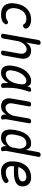

<svg xmlns="http://www.w3.org/2000/svg" viewBox="1405 -2185 790 3640"><g transform="rotate(90 1800.0 -365.0)"><path d="M48 -274Q62 -351 91 -405Q120 -459 160 -493.5Q200 -528 248 -544Q296 -560 346 -560Q384 -560 412.5 -553.5Q441 -547 462 -536Q483 -525 496.5 -511Q510 -497 516 -482Q526 -459 519 -442Q512 -425 494 -415Q474 -404 458.5 -407Q443 -410 437 -425Q429 -442 404.5 -456Q380 -470 336 -470Q300 -470 267.5 -458Q235 -446 209.5 -422Q184 -398 166 -362.5Q148 -327 139 -279Q130 -230 136 -192.5Q142 -155 159.5 -130Q177 -105 204.5 -92.5Q232 -80 266 -80Q292 -80 321.5 -86.5Q351 -93 368 -108Q382 -120 400 -122Q418 -124 432 -110Q438 -104 440 -96.5Q442 -89 440 -80Q438 -71 431.5 -60.5Q425 -50 413 -38Q397 -22 377 -12.5Q357 -3 336 2Q315 7 292.5 8.5Q270 10 248 10Q193 10 150.5 -7Q108 -24 81 -58.5Q54 -93 44.5 -147Q35 -201 48 -274Z M761 -316 711 -35Q707 -12 694 -1Q681 10 658 10Q635 10 626 -1Q617 -12 621 -35L738 -695Q742 -718 755 -729Q768 -740 791 -740Q814 -740 823 -729Q832 -718 828 -695L785 -456Q808 -504 847 -532Q886 -560 941 -560Q981 -560 1012 -546.5Q1043 -533 1063 -508Q1083 -483 1090.5 -448Q1098 -413 1090 -370L1031 -35Q1027 -12 1014 -1Q1001 10 978 10Q955 10 946 -1Q937 -12 941 -35L996 -344Q1001 -370 998 -393.5Q995 -417 984.5 -435Q974 -453 956 -464Q938 -475 911 -475Q884 -475 858.5 -459Q833 -443 813 -419.5Q793 -396 779 -368Q765 -340 761 -316Z M1360 10Q1324 10 1295 -2Q1266 -14 1247.5 -41.5Q1229 -69 1223.5 -113.5Q1218 -158 1229 -224Q1241 -293 1266 -354.5Q1291 -416 1328 -461.5Q1365 -507 1413 -533.5Q1461 -560 1519 -560Q1567 -560 1590 -536Q1608 -516 1616 -487Q1620 -501 1625 -516Q1633 -541 1648 -550.5Q1663 -560 1684 -560Q1708 -560 1715.5 -549.5Q1723 -539 1715 -516Q1695 -457 1680 -399.5Q1665 -342 1656 -283.5Q1647 -225 1644.5 -163.5Q1642 -102 1646 -34Q1648 -12 1637.5 -1Q1627 10 1604 10Q1581 10 1569.5 -1Q1558 -12 1556 -34Q1552 -82 1553 -128Q1544 -110 1533 -94Q1503 -48 1460 -19Q1417 10 1360 10ZM1385 -80Q1416 -80 1445.5 -96.5Q1475 -113 1499.5 -143Q1524 -173 1542 -215Q1560 -257 1569 -308Q1574 -332 1577.5 -360.5Q1581 -389 1577 -413Q1573 -437 1558.5 -453.5Q1544 -470 1511 -470Q1480 -470 1449.5 -450.5Q1419 -431 1393 -397Q1367 -363 1347 -316Q1327 -269 1318 -215Q1307 -151 1323 -115.5Q1339 -80 1385 -80Z M2208 10Q2185 10 2173 -1Q2161 -12 2155 -35Q2151 -49 2150.5 -64.5Q2150 -80 2152 -94Q2129 -46 2090 -18Q2051 10 1996 10Q1956 10 1925 -3.5Q1894 -17 1874 -42Q1854 -67 1847 -102Q1840 -137 1847 -180L1906 -515Q1910 -538 1923 -549Q1936 -560 1959 -560Q1982 -560 1991 -549Q2000 -538 1996 -515L1941 -206Q1937 -180 1939.5 -156.5Q1942 -133 1952.5 -115Q1963 -97 1981 -86Q1999 -75 2026 -75Q2053 -75 2078.5 -91Q2104 -107 2124 -130.5Q2144 -154 2158 -182Q2172 -210 2176 -234L2226 -515Q2230 -538 2243 -549Q2256 -560 2279 -560Q2302 -560 2311 -549Q2320 -538 2316 -515L2242 -95Q2239 -80 2240 -65Q2241 -50 2245 -35Q2250 -12 2240.5 -1Q2231 10 2208 10Z M2842 -95Q2839 -80 2840 -65Q2841 -50 2845 -35Q2850 -12 2840.5 -1Q2831 10 2808 10Q2785 10 2773 -1Q2761 -12 2755 -35Q2751 -49 2750.5 -64.5Q2750 -80 2752 -94Q2738 -69 2722 -50Q2706 -31 2686.5 -17.5Q2667 -4 2643.5 3Q2620 10 2591 10Q2530 10 2496.5 -14Q2463 -38 2448.5 -76.5Q2434 -115 2435.5 -162.5Q2437 -210 2445 -256Q2455 -310 2472.5 -364.5Q2490 -419 2520 -462.5Q2550 -506 2594.5 -533Q2639 -560 2702 -560Q2757 -560 2784.5 -530.5Q2812 -501 2820 -456L2863 -695Q2867 -718 2879.5 -729Q2892 -740 2915 -740Q2938 -740 2948 -729Q2958 -718 2953 -695ZM2616 -80Q2643 -80 2670 -91Q2697 -102 2719 -119.5Q2741 -137 2756.5 -159.5Q2772 -182 2776 -206L2796 -316Q2800 -340 2796 -367Q2792 -394 2780 -417Q2768 -440 2748 -455Q2728 -470 2701 -470Q2658 -470 2629.5 -452Q2601 -434 2582.5 -404.5Q2564 -375 2553.5 -337.5Q2543 -300 2536 -262Q2529 -223 2528.5 -189.5Q2528 -156 2536 -131.5Q2544 -107 2563.5 -93.5Q2583 -80 2616 -80Z M3440 -115Q3454 -95 3450 -76.5Q3446 -58 3425 -44Q3381 -12 3333.5 -1Q3286 10 3225 10Q3185 10 3152 -3.5Q3119 -17 3094.5 -42Q3070 -67 3056 -101.5Q3042 -136 3040 -178Q3036 -282 3061.5 -354.5Q3087 -427 3130.5 -473Q3174 -519 3229.5 -539.5Q3285 -560 3341 -560Q3422 -560 3464.5 -520.5Q3507 -481 3513 -412Q3517 -365 3501.5 -333Q3486 -301 3456.5 -281Q3427 -261 3387.5 -250.5Q3348 -240 3304.5 -236Q3261 -232 3216.5 -233Q3172 -234 3132 -236Q3131 -224 3130.5 -211Q3130 -198 3130 -184Q3130 -159 3139 -140Q3148 -121 3162.5 -107.5Q3177 -94 3196.5 -87Q3216 -80 3237 -80Q3260 -80 3278 -82Q3296 -84 3312.5 -88.5Q3329 -93 3344 -100Q3359 -107 3374 -117Q3397 -133 3412.5 -132.5Q3428 -132 3440 -115ZM3146 -317Q3194 -314 3244 -314Q3294 -314 3334 -322.5Q3374 -331 3398 -351.5Q3422 -372 3418 -409Q3417 -424 3410 -435.5Q3403 -447 3392.5 -454.5Q3382 -462 3367 -466Q3352 -470 3334 -470Q3310 -470 3282.5 -462.5Q3255 -455 3229 -437.5Q3203 -420 3181.5 -390.5Q3160 -361 3146 -317Z"/></g></svg>

Font: Maple Mono Normal NL
Style: Italic
Weight: 400
Italic angle: -10°
Monospace: yes
Designer: subframe7536
Version: Version 7.000